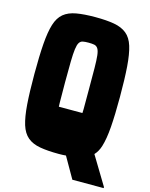

<svg xmlns="http://www.w3.org/2000/svg" viewBox="-147 -927 952 1220"><g transform="rotate(15 328.5 -317.0)"><path d="M372 63Q350 65 325 65Q252 65 201 56Q150 47 118.5 20.5Q87 -6 71.5 -56Q56 -106 50 -186.5Q44 -267 44 -385Q44 -504 50 -584.5Q56 -665 71.5 -715Q87 -765 118.5 -791Q150 -817 201 -826Q252 -835 325 -835Q399 -835 449.5 -826Q500 -817 532 -791Q564 -765 579.5 -715Q595 -665 601 -584.5Q607 -504 607 -385Q607 -267 601 -186.5Q595 -106 579 -55Q567 -17 544 7L657 194V201H451ZM268 -118 260 -131 265 -124Q266 -120 268 -118ZM248 -225H403Q404 -237 404 -251V-385Q404 -467 403.5 -520.5Q403 -574 399.5 -604Q396 -634 387 -647.5Q378 -661 363.5 -664Q349 -667 325 -667Q302 -667 287.5 -664Q273 -661 264.5 -647.5Q256 -634 252 -604Q248 -574 247 -520.5Q246 -467 246 -385Q246 -304 247 -251Q248 -237 248 -225Z"/></g></svg>

Font: Farlight84_Sys_V01
Style: Bold
Weight: 700
Designer: Monotype Design Team, Nadine Chahine and Nizar Qandah
Foundry: Monotype Imaging Inc.
Version: Version 2.004;October 31, 2024;FontCreator 14.0.0.2814 64-bi